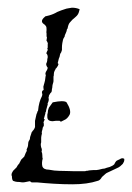

<svg xmlns="http://www.w3.org/2000/svg" viewBox="-20 -474 343 499"><path d="M168 5Q144 5 120 3.5Q96 2 76 0H62Q60 -2 57 -3L47 -1Q43 0 39.5 0Q36 0 31 -1Q24 -1 20 -2Q16 -3 14 -4Q11 -7 11 -16Q10 -17 10 -20Q10 -24 14 -30L23 -39Q26 -45 29 -48Q31 -50 31 -51Q31 -52 32 -53L35 -59L43 -67Q45 -73 47 -77Q51 -83 49 -85Q53 -93 53 -98Q53 -100 53.5 -103.5Q54 -107 57 -111Q58 -113 58 -115.5Q58 -118 59 -120L62 -129Q62 -131 64 -132Q64 -133 65 -134Q66 -135 67 -136Q72 -143 71 -147V-160L75 -178Q77 -180 77 -184Q79 -185 79 -187Q81 -209 89 -224Q91 -230 89 -232Q89 -236 90 -238Q95 -240 93 -244Q92 -249 94 -253Q94 -255 95 -257L97 -265Q98 -270 98 -272.5Q98 -275 99 -277Q99 -281 98 -281Q98 -286 101 -290Q104 -295 104 -298Q100 -303 100 -308Q101 -310 102 -313Q103 -316 103 -321Q104 -323 104 -326Q104 -332 100 -336Q102 -338 102 -340Q104 -342 104 -346Q102 -348 104 -350V-359Q105 -361 103 -365Q100 -369 101 -370Q103 -378 101 -379V-387Q100 -389 101 -396Q101 -404 100 -405Q99 -407 96 -410Q94 -411 91 -414Q89 -416 89 -419Q89 -423 94 -428Q99 -433 100 -432L108 -434Q119 -437 129 -443Q134 -445 139 -447Q144 -449 148 -450Q153 -452 158 -452.5Q163 -453 167 -454Q178 -454 187 -450Q186 -446 185 -442.5Q184 -439 182 -436Q180 -433 177 -430.5Q174 -428 172 -426Q169 -424 166.5 -421Q164 -418 162 -416Q158 -412 156 -402Q156 -402 156 -401Q156 -400 154 -398Q154 -396 153 -393Q152 -390 151 -388Q150 -386 149 -383.5Q148 -381 148 -379Q145 -374 145 -374Q144 -373 142 -362Q141 -356 141 -351Q141 -346 141 -344Q141 -344 139 -338Q136 -334 136 -332Q135 -325 133 -322L130 -310Q132 -308 132 -307L130 -302L129 -301Q128 -300 127.5 -298.5Q127 -297 125 -296Q125 -295 124 -293.5Q123 -292 122 -290Q120 -286 120 -282Q120 -276 119 -275V-263Q119 -261 117 -255Q116 -251 116 -248Q116 -245 115 -243Q115 -240 114.5 -237Q114 -234 111 -232Q109 -228 108 -227Q107 -226 107 -224Q107 -222 106 -220Q108 -215 105 -208Q103 -205 104 -203Q104 -203 104 -202Q104 -201 103 -199Q101 -191 100 -188Q100 -185 99 -183Q98 -183 98 -180.5Q98 -178 97 -176Q96 -173 94 -165Q96 -165 96 -163Q96 -162 95 -161Q95 -161 93 -156Q94 -155 94 -148Q94 -147 91 -142Q91 -139 89 -133Q88 -129 89 -127Q88 -123 87.5 -120.5Q87 -118 87 -116V-104Q85 -99 87 -91Q90 -85 88 -80Q90 -76 90 -71Q90 -63 91 -62Q88 -51 90 -42Q93 -33 107 -33Q122 -30 134 -30Q146 -30 156 -29.5Q166 -29 174 -29H192Q195 -29 199 -29Q203 -29 204 -30Q209 -30 211 -31Q213 -31 216 -31.5Q219 -32 223 -32H226Q228 -32 230.5 -32Q233 -32 237 -33Q248 -36 252 -36Q254 -37 257.5 -38Q261 -39 265 -40Q273 -43 277 -47Q278 -49 279 -51Q280 -53 281 -54Q282 -56 285.5 -57.5Q289 -59 291 -60Q298 -65 303 -61V-58Q303 -54 299 -48Q296 -45 292.5 -42Q289 -39 284 -37Q280 -35 275.5 -33Q271 -31 267 -29Q263 -27 259.5 -25.5Q256 -24 254 -22L245 -14Q240 -5 234 -4Q207 5 168 5ZM138 -158Q137 -158 135 -160H125Q123 -160 121 -159.5Q119 -159 117 -159Q103 -159 103 -170Q103 -172 103 -175Q103 -178 104 -180Q104 -187 107 -194L117 -208Q132 -211 140 -211Q150 -211 153 -208Q166 -187 161 -176Q155 -165 147 -162L139 -158Z"/></svg>

Font: Estonia
Style: Regular
Weight: 400
Designer: Robert E. Leuschke
Foundry: Robert E. Leuschke
Version: Version 1.014; ttfautohint (v1.8.3)